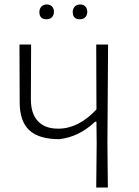

<svg xmlns="http://www.w3.org/2000/svg" viewBox="-20 -838 621 858"><path d="M190 -818Q204 -818 212.5 -809Q221 -800 221 -786Q221 -770 212 -761Q203 -752 188 -752Q156 -752 156 -784Q156 -799 165 -808.5Q174 -818 190 -818ZM339 -818Q353 -818 361.5 -809Q370 -800 370 -786Q370 -770 361 -761Q352 -752 337 -752Q305 -752 305 -784Q305 -799 314 -808.5Q323 -818 339 -818ZM463 -639 460 -197 462 0H410L412 -194L411 -294H405Q333 -226 245 -216Q154 -216 111 -256Q68 -296 68 -381L67 -639H119L118 -394Q118 -330 149.5 -296.5Q181 -263 240 -263Q331 -263 411 -349L410 -639Z"/></svg>

Font: Alegreya Sans SC Light
Style: Regular
Weight: 300
Designer: Juan Pablo del Peral
Foundry: Huerta Tipografica
Version: Version 2.007